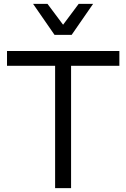

<svg xmlns="http://www.w3.org/2000/svg" viewBox="-20 -966 649 986"><path d="M458 -946 348 -787H260L150 -946H224L304 -839L384 -946ZM593 -704V-628H345V0H263V-628H16V-704Z"/></svg>

Font: Prodigy Sans
Style: Regular
Weight: 400
Designer: Wei Huang
Foundry: Wei Huang
Version: Version 1.003; ttfautohint (v1.8.3)